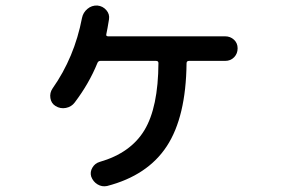

<svg xmlns="http://www.w3.org/2000/svg" viewBox="-20 -643 1040 694"><path d="M793.9 -511.7Q812.5 -511.7 825.7 -499.5Q838.9 -487.3 838.9 -468.3Q838.9 -449.2 826.2 -436Q813.5 -422.9 793.9 -422.9H663.1Q654.3 -422.9 654.3 -414.1Q652.3 -220.7 583 -114.7Q513.7 -8.8 367.2 29.3Q348.6 33.2 332.5 23.4Q316.4 13.7 309.6 -4.9Q304.7 -21.5 314 -37.1Q323.2 -52.7 339.8 -57.6Q452.1 -89.8 502 -172.4Q551.8 -254.9 552.7 -415Q552.7 -422.9 543.9 -422.9H342.8Q335 -422.9 332 -415Q301.8 -340.8 250 -272.5Q238.3 -256.8 218.3 -252.9Q198.2 -249 180.7 -259.8Q165 -269.5 162.1 -288.6Q159.2 -307.6 169.9 -323.2Q249 -435.5 276.4 -578.1Q280.3 -597.7 295.9 -610.8Q311.5 -624 332 -623Q351.6 -621.1 364.3 -606.4Q377 -591.8 374 -573.2Q368.2 -537.1 364.3 -519.5Q362.3 -511.7 371.1 -511.7Z"/></svg>

Font: Rounded Mgen+ 1mn medium
Style: Regular
Weight: 500
Designer: [Source Han Sans]
Ryoko NISHIZUKA  (kana & ideographs); Paul D. Hunt (Latin, Greek & Cyrillic); Wenlong ZHANG  (bopomofo
Version: Version 1.059.20150602